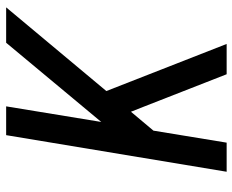

<svg xmlns="http://www.w3.org/2000/svg" viewBox="-88 -688 775 640"><g transform="rotate(-90 300.0 -367.5)"><path d="M48 0 170 -735H266L214 -418L478 -735H596L317 -401L474 0H373L265 -276L248 -319L185 -244L145 0Z"/></g></svg>

Font: Iosevka SS04 Medium Extended
Style: Italic
Weight: 500
Width: 7
Italic angle: -9°
Monospace: yes
Designer: Belleve Invis
Foundry: Belleve Invis
Version: Version 19.0.0; ttfautohint (v1.8.4)